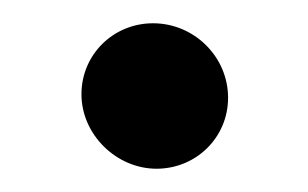

<svg xmlns="http://www.w3.org/2000/svg" viewBox="-20 -419 265 165"><path d="M50 -338C50 -303.2 80.2 -274 114.5 -274C148.5 -274 176 -300.8 176 -335C176 -370.2 146.9 -399 111.5 -399C77.5 -399 50 -372.2 50 -338Z"/></svg>

Font: Smoothie
Style: Regular
Weight: 400
Foundry: Cannot Into Space Fonts
Version: Version 0.8